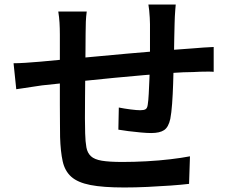

<svg xmlns="http://www.w3.org/2000/svg" viewBox="-20 -801 1040 850"><path d="M758 -781Q757 -773 756 -758Q755 -743 754 -727Q753 -711 753 -698Q752 -666 751.5 -634.5Q751 -603 750.5 -574.5Q750 -546 749 -520Q748 -478 746.5 -430.5Q745 -383 742 -342Q739 -301 734 -275Q726 -238 706.5 -225Q687 -212 649 -212Q632 -212 603.5 -214.5Q575 -217 548 -220.5Q521 -224 504 -227L506 -325Q531 -320 558.5 -316.5Q586 -313 601 -313Q617 -313 624.5 -317.5Q632 -322 634 -337Q637 -356 638.5 -386Q640 -416 641.5 -451.5Q643 -487 644 -521Q644 -548 644 -576.5Q644 -605 644 -635Q644 -665 644 -694Q644 -706 643 -722.5Q642 -739 640.5 -755Q639 -771 637 -781ZM364 -750Q361 -728 360 -705Q359 -682 359 -653Q359 -625 358.5 -578.5Q358 -532 357.5 -478.5Q357 -425 356.5 -372.5Q356 -320 356 -277.5Q356 -235 357 -211Q358 -173 362.5 -148.5Q367 -124 382.5 -109.5Q398 -95 431 -89.5Q464 -84 522 -84Q573 -84 628.5 -87Q684 -90 734.5 -96Q785 -102 821 -109L817 13Q784 17 735 20.5Q686 24 632.5 26.5Q579 29 530 29Q436 29 380 18Q324 7 295.5 -18.5Q267 -44 257.5 -87Q248 -130 246 -194Q246 -215 245.5 -252.5Q245 -290 245 -336.5Q245 -383 245 -431.5Q245 -480 245 -524Q245 -568 245 -600.5Q245 -633 245 -647Q245 -676 243.5 -700.5Q242 -725 238 -750ZM40 -521Q62 -521 93 -523Q124 -525 159 -528Q190 -531 249.5 -536.5Q309 -542 385 -549Q461 -556 542.5 -563.5Q624 -571 700.5 -577Q777 -583 836 -587Q856 -589 880.5 -590.5Q905 -592 926 -593V-483Q918 -484 901.5 -484Q885 -484 866.5 -483.5Q848 -483 835 -482Q796 -482 739.5 -478Q683 -474 618.5 -468.5Q554 -463 486.5 -456.5Q419 -450 357.5 -443.5Q296 -437 246 -431.5Q196 -426 166 -423Q151 -421 129 -417.5Q107 -414 86 -411Q65 -408 52 -406Z"/></svg>

Font: Noto Sans HK SemiBold
Style: Regular
Weight: 600
Version: Version 2.004-H2;hotconv 1.0.118;makeotfexe 2.5.65603